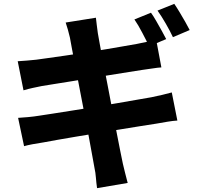

<svg xmlns="http://www.w3.org/2000/svg" viewBox="-20 -893 1040 997"><path d="M764 -827Q777 -809 791.5 -783.5Q806 -758 820 -733Q834 -708 843 -690L755 -653Q739 -684 718.5 -723.5Q698 -763 678 -792ZM885 -873Q898 -854 913 -829Q928 -804 942 -779.5Q956 -755 965 -737L878 -700Q863 -732 840.5 -771Q818 -810 798 -838ZM343 -698Q338 -720 332.5 -739Q327 -758 321 -776L478 -801Q480 -786 482.5 -763Q485 -740 488 -721Q491 -706 497.5 -667.5Q504 -629 514.5 -575.5Q525 -522 537 -460Q549 -398 561 -334.5Q573 -271 584 -213.5Q595 -156 604 -111.5Q613 -67 618 -43Q623 -22 629.5 4.5Q636 31 643 57L484 84Q480 56 478 29.5Q476 3 471 -19Q467 -40 459.5 -82.5Q452 -125 441.5 -181Q431 -237 419 -299.5Q407 -362 395 -424.5Q383 -487 372.5 -542Q362 -597 354 -638Q346 -679 343 -698ZM72 -575Q97 -577 120.5 -578.5Q144 -580 168 -583Q189 -586 229 -591.5Q269 -597 320.5 -604.5Q372 -612 427.5 -620.5Q483 -629 535 -638Q587 -647 628 -654Q669 -661 691 -665Q716 -670 743.5 -676Q771 -682 791 -687L818 -543Q800 -542 771.5 -537.5Q743 -533 719 -530Q693 -526 649 -519Q605 -512 552 -503.5Q499 -495 444 -486Q389 -477 339 -469Q289 -461 251.5 -455Q214 -449 196 -446Q172 -441 150.5 -436.5Q129 -432 102 -424ZM74 -281Q95 -282 126.5 -285Q158 -288 182 -292Q209 -296 254 -303Q299 -310 355.5 -319Q412 -328 471.5 -337.5Q531 -347 587.5 -357Q644 -367 691 -375Q738 -383 766 -388Q795 -394 823 -400.5Q851 -407 872 -413L901 -267Q880 -266 850 -261Q820 -256 792 -251Q760 -246 712 -238.5Q664 -231 607 -221.5Q550 -212 490.5 -202.5Q431 -193 375.5 -183.5Q320 -174 276.5 -166.5Q233 -159 208 -154Q175 -149 148.5 -144Q122 -139 105 -134Z"/></svg>

Font: Noto Sans JP Thin ExtraBold
Style: Regular
Weight: 800
Version: Version 2.004-H2;hotconv 1.0.118;makeotfexe 2.5.65603